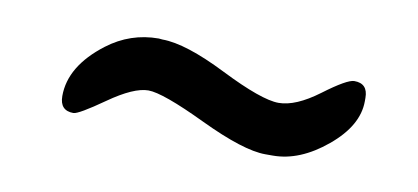

<svg xmlns="http://www.w3.org/2000/svg" viewBox="-31 -481 590 271"><g transform="rotate(10 264.0 -345.5)"><path d="M367.2 -278.3H356.4Q325.2 -278.3 262.2 -308.3Q199.2 -338.4 178.5 -338.4Q157.7 -338.4 122.3 -313.5Q86.9 -288.6 79.6 -288.6Q60.1 -288.6 60.1 -309.6Q60.1 -352.5 106.9 -388.2Q139.6 -413.1 180.2 -413.1L185.5 -412.6Q218.8 -412.6 278.3 -382.8Q337.9 -353 362.3 -353Q386.7 -353 419.4 -377.4Q452.1 -401.9 462.4 -401.9Q481.9 -401.9 481.9 -381.3V-376.5Q481.9 -341.3 443.8 -309.8Q405.8 -278.3 367.2 -278.3Z"/></g></svg>

Font: Averia Gruesa Libre
Style: Regular
Weight: 500
Italic angle: -1.70001°
Version: Version 1.001